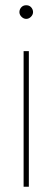

<svg xmlns="http://www.w3.org/2000/svg" viewBox="-20 -712 207 732"><path d="M70 -517V0H90V-517ZM98 -685C93 -690 87 -692 80 -692C73 -692 67 -690 62 -685C57 -680 54 -673 54 -666C54 -659 57 -653 62 -648C67 -643 73 -640 80 -640C87 -640 93 -643 98 -648C103 -653 106 -659 106 -666C106 -673 103 -680 98 -685Z"/></svg>

Font: Argentum Sans Thin
Style: Regular
Weight: 250
Designer: Julieta Ulanovsky
Foundry: Julieta Ulanovsky
Version: Version 5.001;February 15, 2019;FontCreator 11.5.0.2425 64-b